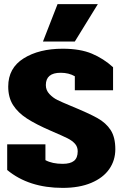

<svg xmlns="http://www.w3.org/2000/svg" viewBox="-20 -899 596 934"><path d="M260 -879H456L344 -697H189ZM15 -72V-197H201V-120Q234 -102 285 -102Q322 -102 340 -116.5Q358 -131 358 -163Q358 -185 344.5 -200Q331 -215 308 -226.5Q285 -238 229 -262Q155 -294 111 -322.5Q67 -351 43.5 -388Q20 -425 20 -478Q20 -568 95 -615Q170 -662 285 -662Q370 -662 427 -638Q484 -614 530 -572V-460H344V-528Q315 -545 275 -545Q203 -545 203 -485Q203 -460 220.5 -441.5Q238 -423 259.5 -412.5Q281 -402 322 -385Q412 -348 454 -324.5Q496 -301 518.5 -266Q541 -231 541 -173Q541 -119 511.5 -76.5Q482 -34 424 -9.5Q366 15 285 15Q120 15 15 -72Z"/></svg>

Font: Pridi
Style: Bold
Weight: 700
Designer: Katatrad Team
Foundry: CadsonDemak
Version: Version 1.001